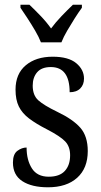

<svg xmlns="http://www.w3.org/2000/svg" viewBox="-20 -786 428 816"><path d="M184 10Q115 10 75 -16Q35 -42 35 -95Q35 -131 54 -145Q73 -159 93 -159Q93 -106 115.5 -70.5Q138 -35 187 -35Q233 -35 255.5 -59.5Q278 -84 278 -126Q278 -163 257 -185Q236 -207 180 -236Q133 -260 103.5 -282.5Q74 -305 60 -333.5Q46 -362 46 -405Q46 -472 89.5 -508.5Q133 -545 204 -545Q271 -545 304 -517.5Q337 -490 337 -452Q337 -426 321 -410Q305 -394 276 -394Q276 -501 196 -501Q157 -501 138 -479Q119 -457 119 -422Q119 -381 143 -359.5Q167 -338 223 -311Q290 -279 321.5 -243Q353 -207 353 -144Q353 -71 308 -30.5Q263 10 184 10ZM154 -606Q145 -629 129.5 -655.5Q114 -682 97 -708Q80 -734 67 -753V-766H105Q128 -744 153 -718Q178 -692 197 -665Q217 -692 242 -718Q267 -744 290 -766H328V-753Q314 -734 297.5 -708Q281 -682 265.5 -655.5Q250 -629 241 -606Z"/></svg>

Font: Noto Serif Myanmar Cond
Style: Regular
Weight: 400
Width: 3
Designer: Ben Mitchell and the Monotype Design Team
Foundry: Monotype Imaging Inc.
Version: Version 2.106; ttfautohint (v1.8.4.7-5d5b)